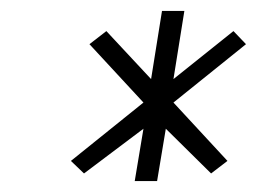

<svg xmlns="http://www.w3.org/2000/svg" viewBox="-20 -694 471 352"><path d="M110 -399 134 -376 243 -458 227 -362H268L284 -458L367 -376L397 -399L298 -506L431 -613L408 -637L298 -549L318 -674H277L257 -549L175 -637L144 -613L243 -506Z"/></svg>

Font: Charger Sport
Style: ExLitObl
Weight: 200
Designer: Jasper
Foundry: Cannot Into Space Fonts
Version: Version 1.1